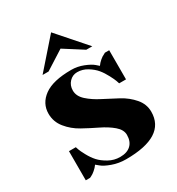

<svg xmlns="http://www.w3.org/2000/svg" viewBox="-177 -842 895 970"><g transform="rotate(-30 270.0 -357.5)"><path d="M275 15Q233 15 195.5 1.5Q158 -12 142 -26L125 -40Q116 -27 102.5 -15.5Q89 -4 80 0L70 5H45V-165H85Q87 -159 90.5 -148.5Q94 -138 108.5 -111Q123 -84 141 -64Q159 -44 189.5 -27Q220 -10 255 -10Q296 -10 318 -31Q340 -52 340 -90Q340 -120 310 -145.5Q280 -171 237.5 -191.5Q195 -212 152.5 -235.5Q110 -259 80 -296Q50 -333 50 -380Q50 -440 101.5 -477.5Q153 -515 260 -515Q296 -515 330 -501.5Q364 -488 380 -474L396 -460Q405 -473 418.5 -484.5Q432 -496 442 -500L451 -505H476V-335H436Q434 -341 430.5 -351.5Q427 -362 413 -389Q399 -416 382.5 -436Q366 -456 338.5 -473Q311 -490 280 -490Q253 -490 234 -470Q215 -450 215 -420Q215 -387 245 -360Q275 -333 317.5 -311.5Q360 -290 402.5 -267Q445 -244 475 -209Q505 -174 505 -130Q505 15 275 15ZM122 -565 267 -730 412 -565H377L267 -635L157 -565Z"/></g></svg>

Font: Yeseva One
Style: Regular
Weight: 400
Designer: Jovanny Lemonad
Foundry: Jovanny Lemonad
Version: Version 2.000